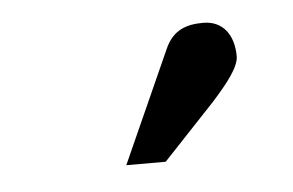

<svg xmlns="http://www.w3.org/2000/svg" viewBox="-28 -726 356 233"><g transform="rotate(-5 150.0 -610.0)"><path d="M118 -528H166L229 -595C248 -616 263 -635 263 -648C263 -674 250 -692 226 -692C206 -692 189 -687 179 -664Z"/></g></svg>

Font: STIXGeneral
Style: Bold
Weight: 700
Designer: MicroPress Inc., with final additions and corrections provided by Coen Hoffman, Elsevier (retired)
Version: Version 1.1.0